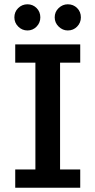

<svg xmlns="http://www.w3.org/2000/svg" viewBox="-20 -875 445 895"><path d="M51 0V-85H145V-583H51V-668H354V-583H260V-85H354V0ZM296 -733Q272 -733 253.5 -751Q235 -769 235 -794Q235 -820 253.5 -837.5Q272 -855 296 -855Q322 -855 339.5 -837.5Q357 -820 357 -794Q357 -769 339.5 -751Q322 -733 296 -733ZM108 -733Q83 -733 65 -751Q47 -769 47 -794Q47 -820 65 -837.5Q83 -855 108 -855Q133 -855 150.5 -837.5Q168 -820 168 -794Q168 -769 150.5 -751Q133 -733 108 -733Z"/></svg>

Font: Atkinson Hyperlegible Next Medium
Style: Regular
Weight: 500
Designer: Elliott Scott, Megan Eiswerth, Linus Boman, Theodore Petrosky, Letters from Sweden
Foundry: Applied Design Works, Letters from Sweden
Version: Version 2.001